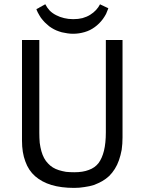

<svg xmlns="http://www.w3.org/2000/svg" viewBox="-20 -870 677 899"><path d="M475.6 -250Q475.6 -200.2 466.8 -164.1Q458 -128.9 441.4 -106.4Q423.8 -84 395.5 -74.2Q368.2 -63.5 328.1 -63.5Q307.6 -63.5 289.1 -65.4Q271.5 -68.4 255.9 -73.2Q240.2 -78.1 227.5 -85.9Q214.8 -93.8 205.1 -104.5Q194.3 -115.2 186.5 -129.9Q178.7 -144.5 173.8 -162.1Q168.9 -179.7 166 -201.2Q164.1 -223.6 164.1 -249Q164.1 -393.6 164.1 -682.6Q143.6 -682.6 83 -682.6Q83 -564.5 83 -210.9Q83 -155.3 98.6 -114.3Q113.3 -72.3 144.5 -44.9Q175.8 -17.6 220.7 -3.9Q266.6 9.8 327.1 9.8Q352.5 9.8 375 5.9Q398.4 2.9 419.9 -3.9Q440.4 -11.7 458 -21.5Q476.6 -32.2 491.2 -45.9Q505.9 -60.5 517.6 -79.1Q529.3 -97.7 537.1 -120.1Q544.9 -142.6 549.8 -168.9Q553.7 -196.3 553.7 -226.6Q553.7 -378.9 553.7 -682.6Q534.2 -682.6 475.6 -682.6Q475.6 -658.2 475.6 -611.3Q475.6 -564.5 475.6 -496.1Q475.6 -412.1 475.6 -349.6Q475.6 -288.1 475.6 -250ZM150.4 -826.2Q156.2 -811.5 164.1 -798.8Q170.9 -786.1 180.7 -775.4Q189.5 -764.6 200.2 -755.9Q210 -746.1 221.7 -739.3Q232.4 -732.4 244.1 -727.5Q255.9 -722.7 269.5 -718.8Q283.2 -715.8 295.9 -713.9Q308.6 -711.9 322.3 -711.9Q335.9 -711.9 349.6 -713.9Q362.3 -715.8 376 -719.7Q389.6 -723.6 401.4 -729.5Q413.1 -735.4 423.8 -743.2Q434.6 -751 444.3 -760.7Q454.1 -770.5 461.9 -781.2Q469.7 -792 476.6 -804.7Q482.4 -817.4 487.3 -831.1Q486.3 -831.1 485.4 -832Q485.4 -832 484.4 -833Q484.4 -833 483.4 -833Q483.4 -833 482.4 -834Q482.4 -834 481.4 -834Q481.4 -834 480.5 -835Q480.5 -835 479.5 -835Q479.5 -835 477.5 -835.9Q477.5 -835.9 476.6 -835.9Q476.6 -835.9 475.6 -836.9Q475.6 -836.9 475.6 -836.9Q475.6 -836.9 474.6 -837.9Q474.6 -837.9 473.6 -837.9Q473.6 -837.9 472.7 -837.9Q472.7 -837.9 471.7 -838.9Q471.7 -838.9 471.7 -838.9Q471.7 -838.9 469.7 -839.8Q469.7 -839.8 468.8 -839.8Q468.8 -839.8 468.8 -839.8Q468.8 -839.8 467.8 -840.8Q467.8 -840.8 466.8 -840.8Q466.8 -840.8 466.8 -840.8Q466.8 -840.8 465.8 -841.8Q465.8 -841.8 464.8 -841.8Q464.8 -841.8 463.9 -842.8Q463.9 -842.8 462.9 -842.8Q462.9 -842.8 461.9 -843.8Q461.9 -843.8 461.9 -843.8Q461.9 -843.8 460 -843.8Q460 -843.8 459 -844.7Q459 -844.7 458 -845.7Q458 -845.7 457 -845.7Q457 -845.7 456.1 -845.7Q456.1 -845.7 456.1 -846.7Q456.1 -846.7 454.1 -846.7Q454.1 -846.7 453.1 -847.7Q453.1 -847.7 453.1 -847.7Q453.1 -847.7 451.2 -848.6Q451.2 -848.6 450.2 -848.6Q450.2 -848.6 449.2 -849.6Q449.2 -849.6 448.2 -849.6Q448.2 -849.6 448.2 -849.6Q441.4 -835.9 429.7 -823.2Q418 -810.5 402.3 -800.8Q386.7 -791 366.2 -785.2Q346.7 -780.3 323.2 -780.3Q299.8 -780.3 280.3 -785.2Q259.8 -790 243.2 -798.8Q225.6 -807.6 212.9 -820.3Q200.2 -834 192.4 -849.6Q191.4 -849.6 190.4 -849.6Q190.4 -849.6 189.5 -848.6Q189.5 -848.6 188.5 -848.6Q188.5 -848.6 188.5 -847.7Q188.5 -847.7 187.5 -847.7Q187.5 -847.7 186.5 -846.7Q186.5 -846.7 185.5 -846.7Q185.5 -846.7 184.6 -845.7Q183.6 -845.7 182.6 -844.7Q182.6 -844.7 181.6 -844.7Q181.6 -844.7 180.7 -843.8Q180.7 -843.8 179.7 -843.8Q179.7 -843.8 179.7 -842.8Q179.7 -842.8 178.7 -842.8Q178.7 -842.8 177.7 -841.8Q177.7 -841.8 176.8 -841.8Q176.8 -841.8 175.8 -840.8Q175.8 -840.8 175.8 -840.8Q174.8 -840.8 173.8 -839.8Q173.8 -839.8 172.9 -839.8Q172.9 -839.8 172.9 -838.9Q172.9 -838.9 171.9 -838.9Q171.9 -838.9 170.9 -838.9Q170.9 -838.9 170.9 -837.9Q169.9 -837.9 168.9 -837.9Q168.9 -837.9 168.9 -836.9Q168 -836.9 167 -835.9Q167 -835.9 167 -835.9Q167 -835.9 166 -835.9Q166 -835.9 165 -835Q165 -835 165 -835Q165 -835 164.1 -835Q164.1 -835 163.1 -834Q163.1 -834 162.1 -833Q162.1 -833 161.1 -833Q161.1 -833 160.2 -832Q160.2 -832 159.2 -832Q159.2 -832 158.2 -831.1Q158.2 -831.1 157.2 -830.1Q157.2 -830.1 155.3 -830.1Q155.3 -830.1 154.3 -829.1Q154.3 -829.1 153.3 -829.1Q153.3 -829.1 152.3 -828.1Q152.3 -828.1 151.4 -827.1Q151.4 -827.1 150.4 -826.2Z"/></svg>

Font: Aptus Gothic JP
Style: Medium
Weight: 400
Designer: Fuminori Ogawa / Motoya
Version: Version 1